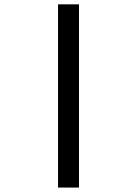

<svg xmlns="http://www.w3.org/2000/svg" viewBox="-20 -677 626 877"><path d="M340.8 -657.2V179.7H245.1V-657.2Z"/></svg>

Font: Thabit-Bold
Style: Bold
Weight: 700
Designer: Regenerated by Nadim Shaikli
Foundry: MAK Alagha
Version: 0.01